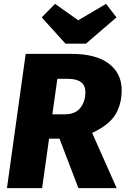

<svg xmlns="http://www.w3.org/2000/svg" viewBox="-20 -974 650 994"><path d="M457 -286 584 0H386L288 -256H234L198 0H16L113 -695H351Q477 -695 543.5 -644.5Q610 -594 610 -507Q610 -435 577.5 -381Q545 -327 457 -286ZM251 -382H313Q370 -382 396 -415.5Q422 -449 422 -496Q422 -532 399 -549Q376 -566 329 -566H277ZM583 -884 425 -748H319L196 -884L265 -954L385 -869L529 -954Z"/></svg>

Font: Trujillo ExtraBold
Style: Italic
Weight: 800
Italic angle: -8°
Designer: Fira Sans original fonts by bBox Type GmbH, Carrois Corporate GbR, & Edenspiekermann AG / Changes by Cristiano Sobral
Foundry: Fira Sans original fonts by bBox Type GmbH, Carrois Corporate GbR, & Edenspiekermann AG / Changes by Cristiano Sobral
Version: Version 4.301;July 28, 2020;FontCreator 13.0.0.2655 64-bit